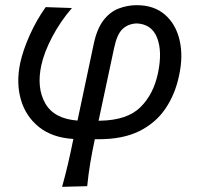

<svg xmlns="http://www.w3.org/2000/svg" viewBox="-20 -527 765 742"><path d="M220 195Q232.5 150 243 105Q253.5 60 263.5 10Q182 5 130.8 -36Q79.5 -77 60.8 -141.8Q42 -206.5 58 -283Q69 -333.5 95 -391.5Q121 -449.5 156.5 -499.5L258 -496Q213.5 -444.5 182 -384.8Q150.5 -325 139.5 -274Q121 -187.5 154.8 -127.8Q188.5 -68 279.5 -61L342.5 -358.5Q355 -416.5 380.2 -449Q405.5 -481.5 439 -494.2Q472.5 -507 508.5 -507Q575 -507 617.2 -470.5Q659.5 -434 674 -372Q688.5 -310 672 -235Q657 -162.5 619.2 -107Q581.5 -51.5 518.2 -20.2Q455 11 362.5 11H346.5Q336 60 328.8 103.2Q321.5 146.5 317 192.5ZM421 -341.5 361 -60.5H367.5Q472 -62.5 522.8 -112.8Q573.5 -163 590.5 -244.5Q608 -327.5 587.2 -380.8Q566.5 -434 508 -436.5Q475 -435 453.5 -414.8Q432 -394.5 421 -341.5Z"/></svg>

Font: Commissioner Flair
Style: Italic
Weight: 400
Italic angle: -12°
Designer: Kostas Bartsokas
Foundry: Kostas Bartsokas
Version: Version 1.000; ttfautohint (v1.8.3)